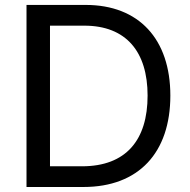

<svg xmlns="http://www.w3.org/2000/svg" viewBox="-20 -747 759 767"><path d="M313.2 0C534.8 0 660.5 -137.8 660.5 -365.1C660.5 -590.9 534.8 -727.3 322.4 -727.3H85.9V0ZM179.7 -82.7V-644.5H316.8C484.4 -644.5 569.6 -539.8 569.6 -365.1C569.6 -188.6 484.4 -82.7 307.5 -82.7Z"/></svg>

Font: Margiela Sans Text
Style: Regular
Weight: 400
Designer: Stefan Endress, Andreas Faust
Version: Version 1.100;FEAKit 1.0